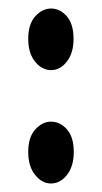

<svg xmlns="http://www.w3.org/2000/svg" viewBox="-20 -426 242 455"><path d="M101.1 -259.8Q79.6 -259.8 63.2 -279.8Q46.9 -299.8 46.9 -334Q46.9 -369.1 63.7 -387.5Q80.6 -405.8 101.1 -405.8Q122.1 -405.8 138.2 -387.5Q154.3 -369.1 154.3 -334Q154.3 -300.3 138.4 -280Q122.6 -259.8 101.1 -259.8ZM100.6 8.8Q79.6 8.8 63.2 -11.5Q46.9 -31.7 46.9 -65.9Q46.9 -101.1 63.7 -119.4Q80.6 -137.7 100.6 -137.7Q122.6 -137.7 138.7 -119.4Q154.8 -101.1 154.8 -65.9Q154.8 -32.2 138.9 -11.7Q123 8.8 100.6 8.8Z"/></svg>

Font: Dai Banna SIL SemiBold
Style: Regular
Weight: 600
Designer: Victor Gaultney
Foundry: SIL International
Version: Version 4.000